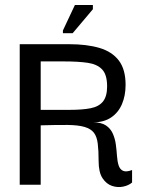

<svg xmlns="http://www.w3.org/2000/svg" viewBox="-20 -740 583 769"><path d="M59 0V-563H256Q328 -563 378.5 -548Q429 -533 456 -497.5Q483 -462 483 -400Q483 -357 468.5 -323Q454 -289 425 -269.5Q396 -250 353 -250Q386 -250 404.5 -237.5Q423 -225 432 -204.5Q441 -184 444 -161Q447 -138 448.5 -116Q450 -94 455 -78Q460 -62 472.5 -56Q485 -50 509 -59V-9Q495 3 473 7.5Q451 12 428.5 4.5Q406 -3 390.5 -26.5Q375 -50 375 -95Q375 -137 371.5 -165Q368 -193 356 -208.5Q344 -224 319 -231.5Q294 -239 251.5 -239.5Q209 -240 143 -238V0ZM143 -300H259Q310 -300 343 -306.5Q376 -313 392.5 -333.5Q409 -354 409 -394Q409 -441 389 -462Q369 -483 331 -488.5Q293 -494 237 -494H143ZM271 -607H232V-618L280 -720H352V-703Z"/></svg>

Font: Darker Grotesque Light SemiBold
Style: Regular
Weight: 600
Version: Version 1.000;gftools[0.9.28]